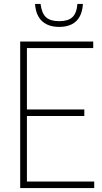

<svg xmlns="http://www.w3.org/2000/svg" viewBox="-20 -950 513 970"><path d="M82 0V-740H451V-707H116V-33H456V0ZM112 -364V-397H406V-364ZM279 -814Q242.5 -814 216 -827Q189.5 -840 174.5 -865.8Q159.5 -891.5 157 -930H185Q190.5 -883.5 212.2 -863.2Q234 -843 279 -843Q324 -843 345.8 -863.2Q367.5 -883.5 371 -930H399Q396.5 -891 382 -865.2Q367.5 -839.5 341.5 -826.8Q315.5 -814 279 -814Z"/></svg>

Font: Encode Sans SC Condensed Thin
Style: Regular
Weight: 100
Width: 3
Designer: Multiple Designers
Foundry: Impallari Type
Version: Version 3.002